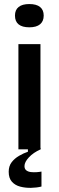

<svg xmlns="http://www.w3.org/2000/svg" viewBox="-20 -738 291 949"><path d="M71 0V-520H180V0ZM125 -603Q90 -603 72 -617.5Q54 -632 54 -661Q54 -689 72 -703.5Q90 -718 125 -718Q160 -718 178 -703.5Q196 -689 196 -661Q196 -633 178 -618Q160 -603 125 -603ZM185 184Q161 190 133 190.5Q105 191 80 184.5Q55 178 39 160.5Q23 143 23 111Q23 83 37.5 64Q52 45 74.5 32Q97 19 118 12V-6L181 -7V0Q145 16 123 39.5Q101 63 101 83Q101 97 110 104Q119 111 133 112.5Q147 114 161 113Q175 112 185 110Z"/></svg>

Font: Bricolage Grotesque 24pt Medium
Style: Regular
Weight: 500
Designer: Mathieu Triay
Foundry: Atelier Triay
Version: Version 1.001;gftools[0.9.33.dev8+g029e19f]